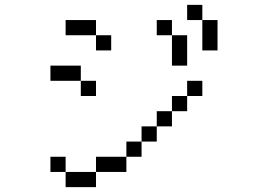

<svg xmlns="http://www.w3.org/2000/svg" viewBox="-20 -770 1040 790"><path d="M812.5 -687.5H750V-750H812.5ZM187.5 -125H250V-62.5H187.5ZM187.5 -500H312.5V-437.5H187.5ZM250 -62.5H375V0H250ZM250 -687.5H375V-625H250ZM312.5 -437.5H375V-375H312.5ZM375 -125H500V-62.5H375ZM375 -625H437.5V-562.5H375ZM500 -187.5H562.5V-125H500ZM562.5 -250H625V-187.5H562.5ZM625 -312.5H687.5V-250H625ZM625 -687.5H687.5V-625H625ZM687.5 -375H750V-312.5H687.5ZM687.5 -625H750V-500H687.5ZM750 -437.5H812.5V-375H750ZM812.5 -687.5H875V-562.5H812.5Z"/></svg>

Font: 寒蝉点阵体 16px
Style: Regular
Weight: 400
Designer: Designed by Warren2060
Foundry: ChillType
Version: Version 1.000